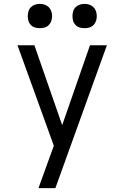

<svg xmlns="http://www.w3.org/2000/svg" viewBox="-20 -753 640 988"><path d="M178 215Q191 180 203.5 144.5Q216 109 229 74L257 -3L158 -277L70 -520H157L300 -109L443 -520H530L265 215ZM415 -608Q402 -608 390 -611.5Q378 -615 369 -624Q360 -633 356.5 -645Q353 -657 353 -670Q353 -683 356.5 -695Q360 -707 369 -716Q378 -725 390 -729Q402 -733 415 -733Q428 -733 440 -729Q452 -725 461 -716Q470 -707 474 -695Q478 -683 478 -670Q478 -657 474 -645Q470 -633 461 -624Q452 -615 440 -611.5Q428 -608 415 -608ZM185 -608Q172 -608 160 -611.5Q148 -615 139 -624Q130 -633 126.5 -645Q123 -657 123 -670Q123 -683 126.5 -695Q130 -707 139 -716Q148 -725 160 -729Q172 -733 185 -733Q198 -733 210 -729Q222 -725 231 -716Q240 -707 244 -695Q248 -683 248 -670Q248 -657 244 -645Q240 -633 231 -624Q222 -615 210 -611.5Q198 -608 185 -608Z"/></svg>

Font: Iosevka Aile
Style: Regular
Weight: 400
Designer: Belleve Invis
Foundry: Belleve Invis
Version: Version 28.0.1; ttfautohint (v1.8.4)